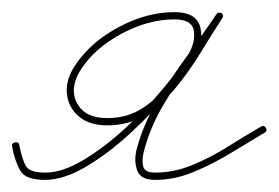

<svg xmlns="http://www.w3.org/2000/svg" viewBox="-26 -291 460 317"><path d="M-1 -56Q5 -57 6 -51Q10 -30 16 -18Q22 -6 49 -6Q77 -6 112 -27Q147 -48 181.5 -80Q216 -112 243.5 -145Q271 -178 285 -201Q297 -222 294 -240.5Q291 -259 262 -259Q219 -259 175 -235.5Q131 -212 108 -177Q88 -146 101 -121Q114 -96 151 -96Q185 -96 211 -113.5Q237 -131 258 -157.5Q279 -184 297 -213.5Q315 -243 331 -267Q335 -272 340 -269Q344 -266 341 -261Q319 -226 292 -190Q265 -154 243 -116.5Q221 -79 211 -39Q208 -26 210.5 -16Q213 -6 230 -6Q261 -6 291.5 -18.5Q322 -31 350.5 -49Q379 -67 405 -82Q405 -82 405 -82Q405 -82 405 -82Q410 -85 413 -80Q416 -75 411 -72Q384 -56 354.5 -38Q325 -20 293.5 -7Q262 6 230 6Q207 6 201 -8.5Q195 -23 199 -42Q209 -82 231.5 -120.5Q254 -159 281 -196Q308 -233 331 -267Q334 -272 339 -269Q344 -265 341 -261Q324 -235 305.5 -204.5Q287 -174 264.5 -146.5Q242 -119 214.5 -101.5Q187 -84 151 -84Q122 -84 104.5 -98.5Q87 -113 84.5 -136Q82 -159 98 -183Q123 -221 169.5 -246Q216 -271 262 -271Q298 -271 304.5 -246.5Q311 -222 295 -195Q281 -170 252 -136Q223 -102 187.5 -69.5Q152 -37 115.5 -15.5Q79 6 48 6Q17 6 8 -8.5Q-1 -23 -6 -49Q-7 -55 -1 -56Z"/></svg>

Font: FRB American Cursive Guidelines Arrows Thin
Style: Italic
Weight: 100
Italic angle: -25°
Version: Version 2.0;Modular Font Editor K font №1